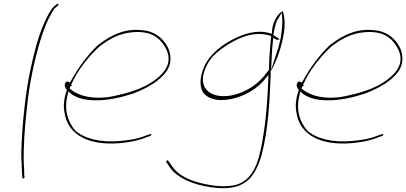

<svg xmlns="http://www.w3.org/2000/svg" viewBox="-20 -716 2116 1000"><path d="M138 -351C113 -236 97 -73 93 26C90 76 91 114 93 143C94 172 94 191 96 197L95 198L97 211C103 217 106 214 108 206L106 195V194C106 186 107 168 104 140C101 54 108 -50 121 -161C132 -273 157 -396 190 -505C210 -569 224 -604 249 -648C256 -660 259 -669 270 -677L281 -686C281 -686 284 -689 284 -690C285 -694 284 -696 280 -696C279 -696 276 -695 276 -695L265 -686C247 -671 227 -635 211 -598C181 -531 158 -446 138 -351ZM270 -677Z M320 -281C313 -271 320 -258 328 -248L326 -239H325C308 -181 310 -149 321 -107C344 -19 434 45 610 29C660 24 695 16 723 6C736 1 750 -4 763 -8C764 -8 767 -10 769 -16V-17C770 -18 767 -16 768 -17H760L721 -3C694 7 658 13 609 18C501 29 416 4 371 -37C337 -78 312 -136 331 -217L336 -240L351 -227C376 -209 407 -197 461 -194C537 -190 613 -209 674 -229C746 -257 812 -293 850 -348C881 -401 867 -453 844 -487C823 -517 794 -544 746 -555C637 -576 558 -534 489 -480C441 -435 387 -364 352 -299L344 -286L333 -291C328 -293 326 -292 320 -283ZM342 -256 350 -271 349 -268H353L354 -273H350C382 -348 442 -423 497 -473C546 -511 599 -542 669 -548C767 -557 810 -518 834 -480C851 -454 875 -408 841 -354C819 -320 781 -293 749 -275C702 -249 639 -229 570 -215C462 -193 380 -220 343 -255ZM850 -347Z M846 124V128L867 159C907 214 1002 257 1130 264C1259 268 1308 206 1342 93C1378 -44 1384 -187 1389 -307L1390 -323C1390 -327 1389 -336 1390 -344H1389L1390 -348L1393 -350C1418 -393 1441 -456 1453 -515C1461 -550 1464 -586 1462 -609C1460 -639 1454 -658 1451 -657H1450C1424 -642 1402 -603 1397 -559L1396 -540L1378 -545C1297 -566 1207 -523 1150 -486C1103 -454 1064 -416 1043 -368C1020 -314 1019 -268 1036 -237C1058 -204 1106 -184 1188 -201C1256 -216 1318 -254 1356 -299L1378 -326L1377 -295C1374 -215 1367 -107 1353 -21C1336 86 1316 210 1218 244C1161 263 1084 252 1027 238C957 221 905 192 878 152L856 121C856 121 854 119 853 119C851 119 847 121 846 124ZM1036 -307V-308C1042 -355 1064 -395 1091 -425C1129 -462 1183 -498 1239 -521C1299 -544 1348 -543 1391 -529L1392 -528V-527C1388 -478 1381 -409 1381 -358L1382 -354L1366 -334C1329 -282 1268 -238 1191 -220C1093 -201 1039 -242 1037 -296V-307ZM1403 -534 1405 -541C1407 -556 1411 -571 1415 -586C1417 -596 1421 -607 1427 -616L1448 -650L1450 -615C1451 -592 1450 -568 1444 -534L1441 -510H1440L1437 -496C1433 -478 1427 -458 1420 -438L1392 -352L1396 -437C1397 -458 1399 -479 1401 -496L1403 -519L1421 -509V-508C1421 -508 1424 -508 1425 -509L1437 -512L1423 -521C1411 -527 1412 -529 1403 -534ZM1405 -541H1406L1405 -542ZM1389 -322 1390 -323ZM1437 -512 1440 -510V-513Z M1528 -281C1521 -271 1528 -258 1536 -248L1534 -239H1533C1516 -181 1518 -149 1529 -107C1552 -19 1642 45 1818 29C1868 24 1903 16 1931 6C1944 1 1958 -4 1971 -8C1972 -8 1975 -10 1977 -16V-17C1978 -18 1975 -16 1976 -17H1968L1929 -3C1902 7 1866 13 1817 18C1709 29 1624 4 1579 -37C1545 -78 1520 -136 1539 -217L1544 -240L1559 -227C1584 -209 1615 -197 1669 -194C1745 -190 1821 -209 1882 -229C1954 -257 2020 -293 2058 -348C2089 -401 2075 -453 2052 -487C2031 -517 2002 -544 1954 -555C1845 -576 1766 -534 1697 -480C1649 -435 1595 -364 1560 -299L1552 -286L1541 -291C1536 -293 1534 -292 1528 -283ZM1550 -256 1558 -271 1557 -268H1561L1562 -273H1558C1590 -348 1650 -423 1705 -473C1754 -511 1807 -542 1877 -548C1975 -557 2018 -518 2042 -480C2059 -454 2083 -408 2049 -354C2027 -320 1989 -293 1957 -275C1910 -249 1847 -229 1778 -215C1670 -193 1588 -220 1551 -255ZM2058 -347Z"/></svg>

Font: Stray Cat
Style: HlExtObl
Weight: 100
Version: Version 1.0